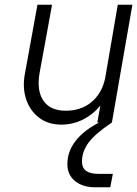

<svg xmlns="http://www.w3.org/2000/svg" viewBox="-20 -520 582 815"><path d="M148 -210Q135 -136 164 -93Q193 -50 259 -50Q324 -50 368 -86.5Q412 -123 426 -186L480 -500H542L455 0Q386 46 357 84Q328 122 328 166Q328 218 397 218H459L448 275H384Q331 275 298.5 248.5Q266 222 266 177Q266 123 301 78Q336 33 401 0H393L406 -72Q375 -34 332 -12.5Q289 9 240 9Q185 9 146.5 -20Q108 -49 91.5 -97Q75 -145 85 -203L139 -500H201Z"/></svg>

Font: Overused Grotesk Book
Style: Italic
Weight: 350
Italic angle: -10°
Version: Version 0.003